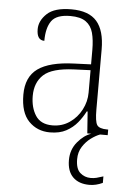

<svg xmlns="http://www.w3.org/2000/svg" viewBox="-54 -584 593 853"><g transform="rotate(5 242.0 -158.0)"><path d="M182 10Q125 10 87.5 -28.5Q50 -67 50 -147Q50 -226 101.5 -263Q153 -300 262 -304L338 -307V-371Q338 -416 329.5 -447.5Q321 -479 297 -496Q273 -513 228 -513Q166 -513 144 -482Q122 -451 122 -393Q88 -393 88 -442Q88 -480 121.5 -511.5Q155 -543 230 -543Q308 -543 343.5 -502Q379 -461 379 -377V-109Q379 -56 389 -40.5Q399 -25 435 -25H439V0H348L341 -97H337Q324 -71 304 -46.5Q284 -22 254.5 -6Q225 10 182 10ZM190 -22Q233 -22 266.5 -45Q300 -68 319 -104.5Q338 -141 338 -181V-281L265 -278Q167 -274 129.5 -239.5Q92 -205 92 -145Q92 -93 115 -57.5Q138 -22 190 -22ZM377 227Q330 227 303.5 201Q277 175 277 125Q277 78 305.5 44Q334 10 366 0H405Q386 7 365 22.5Q344 38 328.5 62Q313 86 313 118Q313 161 333 178.5Q353 196 380 196Q394 196 406 193Q418 190 436 184V213Q406 227 377 227Z"/></g></svg>

Font: Noto Serif Lao SemiCondensed ExtraLight
Style: Regular
Weight: 200
Width: 4
Designer: Monotype Design Team
Foundry: Monotype Imaging Inc.
Version: Version 2.003; ttfautohint (v1.8.4.7-5d5b)